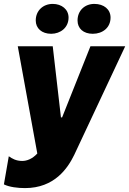

<svg xmlns="http://www.w3.org/2000/svg" viewBox="-44 -757 661 983"><path d="M84 206C235 206 303 104 336 36L597 -520H419L274 -156H268L226 -520H47L147 29C121 57 93 67 70 67C38 67 18 55 1 43L-24 187C4 201 48 206 84 206ZM218 -584C265 -584 307 -615 307 -667C307 -709 272 -737 226 -737C177 -737 139 -703 139 -652C139 -612 170 -584 218 -584ZM431 -584C481 -584 522 -615 522 -667C522 -709 488 -737 439 -737C390 -737 353 -703 353 -652C353 -611 383 -584 431 -584Z"/></svg>

Font: Fixel Text 20240404 ExtraBold
Style: Italic
Weight: 800
Width: 4
Italic angle: -10°
Designer: AlfaBravo + MacPaw
Foundry: Kyrylo Tkachov, Marchela Mozhyna, Serhii Makarenko, Maria Weinstein, Zakhar Kryvoshyya
Version: Version 1.211;Glyphs 3.2 (3225)